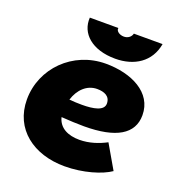

<svg xmlns="http://www.w3.org/2000/svg" viewBox="-133 -830 882 955"><g transform="rotate(20 307.5 -352.0)"><path d="M314 17C412 17 506 -12 552 -44L479 -170C439 -149 391 -132 338 -132C279 -132 230 -154 217 -208C261 -205 301 -203 337 -203C506 -203 592 -254 592 -354C592 -474 470 -533 334 -533C160 -533 25 -397 25 -232C25 -75 150 17 314 17ZM368 -572C468 -572 548 -622 565 -721H413C409 -703 392 -690 371 -690C346 -690 327 -706 331 -721H180C174 -637 244 -572 368 -572ZM224 -303C241 -359 282 -400 336 -400C374 -400 406 -387 406 -348C406 -310 352 -300 291 -300C269 -300 246 -301 224 -303Z"/></g></svg>

Font: Fixel Display Black
Style: Italic
Weight: 900
Italic angle: -10°
Designer: AlfaBravo + MacPaw
Foundry: Kyrylo Tkachov, Marchela Mozhyna, Serhii Makarenko, Maria Weinstein, Zakhar Kryvoshyya
Version: Version 1.210;Glyphs 3.2 (3217)